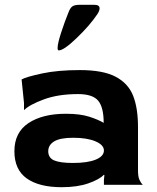

<svg xmlns="http://www.w3.org/2000/svg" viewBox="-20 -770 655 800"><path d="M575 0H413V-21L415 -40L413 -42Q394 -22 348 -6Q302 10 237 10Q143 10 91.5 -26.5Q40 -63 40 -140Q40 -218 98.5 -257Q157 -296 255 -296Q314 -296 352.5 -283.5Q391 -271 412 -258Q412 -323 389 -350.5Q366 -378 305 -378Q223 -378 163 -356Q103 -334 80 -311V-341L70 -439Q90 -450 155.5 -464Q221 -478 313 -478Q409 -478 461.5 -450.5Q514 -423 534.5 -371.5Q555 -320 555 -240V-60Q555 -35 560.5 -22Q566 -9 575 0ZM413 -143Q413 -166 378 -181Q343 -196 285 -196Q231 -196 206 -181Q181 -166 181 -140Q181 -112 206 -101.5Q231 -91 284 -91Q345 -91 379 -105Q413 -119 413 -143ZM395 -735Q395 -725 385 -710Q354 -664 300 -612Q246 -560 225 -560Q220 -560 220 -570Q220 -589 235 -635Q250 -681 266 -720Q273 -738 282.5 -744Q292 -750 312 -750H373Q395 -750 395 -735Z"/></svg>

Font: Red Rose Bold
Style: Regular
Weight: 700
Designer: jaikishan Patel
Version: Version 1.000